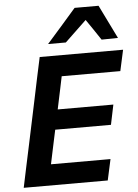

<svg xmlns="http://www.w3.org/2000/svg" viewBox="-63 -1015 764 1062"><g transform="rotate(-5 319.5 -483.5)"><path d="M25 0Q37 -57.5 48.5 -111.8Q60 -166 74.5 -233.5L125 -472.5Q139.5 -542 151.2 -597.5Q163 -653 176 -713H639L613.5 -596.5H288Q281 -563 273.8 -528.2Q266.5 -493.5 258 -453.5L250 -415.5H559L536 -305H226.5L216 -256Q207.5 -217 200.5 -183Q193.5 -149 186.5 -116.5H517L491.5 0ZM525.5 -779Q506.5 -807.5 486.8 -836.8Q467 -866 447 -895Q416.5 -866 386.8 -837.5Q357 -809 327 -780.5H228.5Q270.5 -827.5 310.5 -873.5Q350.5 -919.5 392 -967H525Q548 -920 571 -873.2Q594 -826.5 616.5 -780.5Z"/></g></svg>

Font: Commissioner SemiBold
Style: Italic
Weight: 600
Italic angle: -12°
Designer: Kostas Bartsokas
Foundry: Kostas Bartsokas
Version: Version 1.000; ttfautohint (v1.8.3)